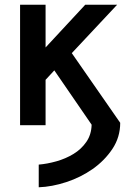

<svg xmlns="http://www.w3.org/2000/svg" viewBox="-20 -546 540 813"><path d="M284 -321 489 -26Q489 35 456 84.5Q423 134 372.5 169.5Q322 205 261 225Q200 245 144 247V151Q180 148 219 137Q258 126 291 106Q324 86 345.5 55Q367 24 368 -18L210 -248L173 -208V-16H65V-526H173V-345L341 -526H476Z"/></svg>

Font: D2Coding
Style: Bold
Weight: 700
Monospace: yes
Designer: Yong-Rak Park; Jeong-Hwan Yoon; Sang-Min Lee;
Foundry: NHN Corporation
Version: Version 1.3.2; Build 20180524